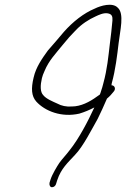

<svg xmlns="http://www.w3.org/2000/svg" viewBox="-20 -750 530 806"><path d="M121 -424C110 -378 112 -347 132 -324C169 -283 239 -256 313 -273C336 -280 355 -288 376 -299C349 -240 310 -166 272 -119C257 -99 242 -84 229 -66C219 -51 199 -18 192 4L188 17C186 26 190 36 198 36C206 36 214 30 216 20L220 7C237 -44 265 -67 295 -100C329 -135 365 -207 390 -251C402 -275 417 -308 429 -336C441 -346 448 -354 456 -364C468 -376 462 -392 448 -392L449 -400C465 -457 472 -519 478 -569C484 -622 503 -693 474 -718C452 -741 402 -726 378 -714C332 -695 286 -659 248 -616C229 -593 202 -562 181 -538C158 -506 131 -469 121 -424ZM156 -422C158 -431 162 -441 167 -452C185 -496 214 -525 242 -560C262 -585 279 -604 299 -624C323 -649 352 -668 381 -681C394 -687 414 -697 432 -694C450 -691 453 -681 452 -664C449 -631 446 -602 441 -565C435 -514 430 -459 414 -401C411 -389 408 -378 404 -367C403 -362 401 -358 399 -353C394 -350 390 -347 386 -344C356 -322 319 -303 282 -303C259 -301 237 -306 221 -315C201 -324 174 -335 162 -350C148 -364 149 -392 156 -422Z"/></svg>

Font: Stray Cat
Style: CnObl
Weight: 400
Version: Version 1.0